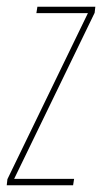

<svg xmlns="http://www.w3.org/2000/svg" viewBox="-36 -550 303 570"><path d="M-16 0 -14 -18 225 -511H72L75 -530H247L245 -512L6 -19H184L181 0Z"/></svg>

Font: Georama ExtraCondensed Thin
Style: Italic
Weight: 100
Width: 2
Italic angle: -9°
Designer: Jean-Baptiste Levee
Foundry: Production Type
Version: Version 1.001